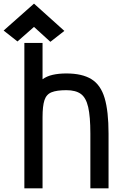

<svg xmlns="http://www.w3.org/2000/svg" viewBox="-55 -1036 675 1056"><path d="M79 0V-800H179V-600Q202 -617 235 -624.5Q268 -632 310 -632Q397 -632 448 -600.5Q499 -569 520.5 -496.5Q542 -424 542 -301V0H442V-301Q442 -395 430 -447Q418 -499 389.5 -519.5Q361 -540 310 -540Q257 -540 228.5 -528.5Q200 -517 189.5 -485Q179 -453 179 -391V0ZM222 -806 132 -888 41 -808 -35 -868 132 -1016 299 -866Z"/></svg>

Font: Victor Mono
Style: Bold
Weight: 700
Monospace: yes
Designer: Rune Bjørnerås
Version: Version 1.561;gftools[0.9.30]